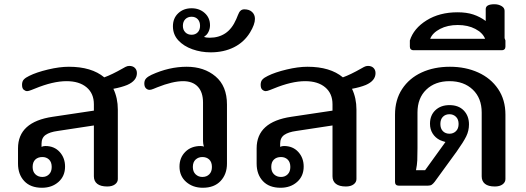

<svg xmlns="http://www.w3.org/2000/svg" viewBox="-20 -876 2480 906"><path d="M65 -104V-176Q65 -301 229 -325L423 -354V-384Q423 -435 388.5 -464Q354 -493 294 -493Q230 -493 145 -458Q142 -457 128.5 -451.5Q115 -446 108 -446Q100 -446 92 -452.5Q84 -459 84 -476Q84 -492 92.5 -501Q101 -510 118 -518Q152 -535 206.5 -548Q261 -561 305 -561Q412 -561 472 -511Q508 -524 559 -553Q562 -555 571.5 -560Q581 -565 590 -565Q607 -565 616.5 -555.5Q626 -546 626 -531Q626 -495 580 -475Q553 -464 515 -457Q536 -413 536 -359V-31Q536 -16 522.5 -6Q509 4 486 4Q455 4 439 -8.5Q423 -21 423 -44V-284L252 -258Q215 -253 195.5 -239.5Q176 -226 176 -198V-183Q184 -187 194 -187Q236 -187 261.5 -159Q287 -131 287 -90Q287 -45 256 -17.5Q225 10 178 10Q124 10 94.5 -21.5Q65 -53 65 -104ZM224 -88Q224 -111 211.5 -123Q199 -135 180 -135Q159 -135 146.5 -123Q134 -111 134 -88Q134 -66 147 -53.5Q160 -41 180 -41Q199 -41 211.5 -53.5Q224 -66 224 -88Z M827 -90Q827 -132 854.5 -159.5Q882 -187 927 -187Q936 -187 942 -184Q938 -198 938 -211V-392Q938 -441 913.5 -467Q889 -493 844 -493Q795 -493 722 -464Q717 -462 705 -457Q693 -452 686 -452Q676 -452 668.5 -459.5Q661 -467 661 -482Q661 -497 669.5 -506Q678 -515 695 -523Q778 -561 861 -561Q943 -561 997 -515.5Q1051 -470 1051 -383V-104Q1051 -54 1021 -22Q991 10 937 10Q890 10 858.5 -17.5Q827 -45 827 -90ZM980 -88Q980 -111 967.5 -123Q955 -135 935 -135Q916 -135 903 -123Q890 -111 890 -88Q890 -66 903 -53.5Q916 -41 935 -41Q955 -41 967.5 -53.5Q980 -66 980 -88Z M796 -752Q796 -790 821 -813.5Q846 -837 884 -837Q921 -837 946 -814.5Q971 -792 971 -757Q971 -740 963.5 -725Q956 -710 944 -704L945 -701Q953 -698 970 -698Q1012 -698 1043.5 -719Q1075 -740 1095 -786Q1098 -792 1103 -805.5Q1108 -819 1115 -825.5Q1122 -832 1133 -832Q1156 -832 1169.5 -819.5Q1183 -807 1183 -787Q1183 -761 1160 -723Q1132 -677 1084 -653Q1036 -629 974 -629Q929 -629 888 -643.5Q847 -658 821.5 -685.5Q796 -713 796 -752ZM924 -754Q924 -774 913 -785.5Q902 -797 884 -797Q866 -797 854.5 -785.5Q843 -774 843 -754Q843 -735 854.5 -723.5Q866 -712 884 -712Q902 -712 913 -723.5Q924 -735 924 -754Z M1191 -104V-176Q1191 -301 1355 -325L1549 -354V-384Q1549 -435 1514.5 -464Q1480 -493 1420 -493Q1356 -493 1271 -458Q1268 -457 1254.5 -451.5Q1241 -446 1234 -446Q1226 -446 1218 -452.5Q1210 -459 1210 -476Q1210 -492 1218.5 -501Q1227 -510 1244 -518Q1278 -535 1332.5 -548Q1387 -561 1431 -561Q1538 -561 1598 -511Q1634 -524 1685 -553Q1688 -555 1697.5 -560Q1707 -565 1716 -565Q1733 -565 1742.5 -555.5Q1752 -546 1752 -531Q1752 -495 1706 -475Q1679 -464 1641 -457Q1662 -413 1662 -359V-31Q1662 -16 1648.5 -6Q1635 4 1612 4Q1581 4 1565 -8.5Q1549 -21 1549 -44V-284L1378 -258Q1341 -253 1321.5 -239.5Q1302 -226 1302 -198V-183Q1310 -187 1320 -187Q1362 -187 1387.5 -159Q1413 -131 1413 -90Q1413 -45 1382 -17.5Q1351 10 1304 10Q1250 10 1220.5 -21.5Q1191 -53 1191 -104ZM1350 -88Q1350 -111 1337.5 -123Q1325 -135 1306 -135Q1285 -135 1272.5 -123Q1260 -111 1260 -88Q1260 -66 1273 -53.5Q1286 -41 1306 -41Q1325 -41 1337.5 -53.5Q1350 -66 1350 -88Z M2253 -44V-345Q2253 -413 2211 -453Q2169 -493 2101 -493Q2033 -493 1991.5 -453Q1950 -413 1950 -345V-177Q1950 -140 1949 -119Q1948 -98 1943 -73H1986L2082 -206Q2067 -210 2056 -215Q2034 -226 2021.5 -246Q2009 -266 2009 -292Q2009 -332 2034.5 -356Q2060 -380 2101 -380Q2144 -380 2168.5 -354.5Q2193 -329 2193 -289Q2193 -259 2180 -232.5Q2167 -206 2135 -161L2031 -18Q2024 -9 2017.5 -4.5Q2011 0 2000 0H1861Q1853 0 1848.5 -4.5Q1844 -9 1844 -17V-335Q1844 -405 1877.5 -456Q1911 -507 1969.5 -534Q2028 -561 2103 -561Q2177 -561 2236.5 -534Q2296 -507 2330.5 -456Q2365 -405 2365 -335V-31Q2365 -16 2351.5 -6Q2338 4 2315 4Q2284 4 2268.5 -8.5Q2253 -21 2253 -44ZM2144 -291Q2144 -313 2131.5 -325Q2119 -337 2101 -337Q2082 -337 2070 -325Q2058 -313 2058 -291Q2058 -269 2070 -257Q2082 -245 2101 -245Q2119 -245 2131.5 -257Q2144 -269 2144 -291Z M2365 -685V-656Q2365 -648 2360.5 -643.5Q2356 -639 2349 -639H1930Q1923 -639 1918.5 -643.5Q1914 -648 1914 -656V-685Q1932 -742 1993 -780Q2054 -818 2139 -818Q2182 -818 2213.5 -807.5Q2245 -797 2272 -777V-833Q2272 -856 2313 -856Q2332 -856 2346.5 -847.5Q2361 -839 2361 -825V-696ZM2269 -693Q2258 -721 2223 -739.5Q2188 -758 2140 -758Q2092 -758 2056.5 -739.5Q2021 -721 2010 -693Z"/></svg>

Font: Maitree Semibold
Style: Regular
Weight: 600
Designer: CadsonDemak Team
Foundry: CadsonDemak
Version: Version 1.000